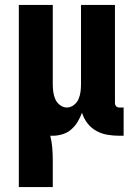

<svg xmlns="http://www.w3.org/2000/svg" viewBox="-20 -540 540 775"><path d="M56 215V-520H193V-200Q193 -185 195 -169.5Q197 -154 203 -140Q209 -126 222 -116Q235 -106 250 -106Q265 -106 278 -116Q291 -126 297 -140Q303 -154 305 -169.5Q307 -185 307 -200V-520H444V-124Q444 -116 449 -111Q454 -106 462 -106H479V8H462Q438 8 414 4Q390 0 369 -11.5Q348 -23 333 -42.5Q318 -62 311 -85Q304 -66 293.5 -48.5Q283 -31 267.5 -17.5Q252 -4 232 2Q212 8 192 8H183Q189 32 191 57Q193 82 193 107V215Z"/></svg>

Font: Iosevka SS18 Heavy
Style: Regular
Weight: 900
Monospace: yes
Designer: Belleve Invis
Foundry: Belleve Invis
Version: Version 25.1.1; ttfautohint (v1.8.4)